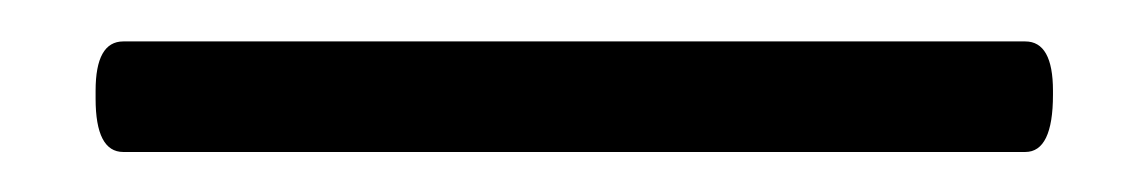

<svg xmlns="http://www.w3.org/2000/svg" viewBox="-20 1 566 95"><path d="M27.3 49.8V45.9Q27.3 21.5 41 21.5H487.3Q501 21.5 501 45.9V47.9Q501 76.2 487.3 76.2H41Q27.3 76.2 27.3 49.8Z"/></svg>

Font: Goudy Bookletter 1911
Style: Regular
Weight: 400
Version: Version 2010.07.03